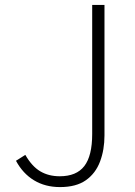

<svg xmlns="http://www.w3.org/2000/svg" viewBox="-20 -748 550 781"><path d="M224 13Q164 13 118.5 -14.5Q73 -42 45 -94L83 -118Q110 -71 144 -51Q178 -31 223 -31Q291 -31 323 -72.5Q355 -114 355 -203V-728H405V-197Q405 -139 387 -91Q369 -43 329.5 -15Q290 13 224 13Z"/></svg>

Font: Noto Sans KR ExtraLight
Style: Regular
Weight: 250
Designer: Ryoko NISHIZUKA  (kana, bopomofo & ideographs); Paul D. Hunt (Latin, Greek & Cyrillic); Sandoll Communications , Soo-you
Foundry: Adobe
Version: Version 2.004-H2;hotconv 1.0.118;makeotfexe 2.5.65603